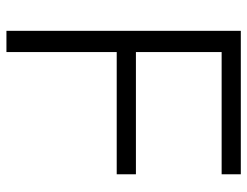

<svg xmlns="http://www.w3.org/2000/svg" viewBox="-106 -662 768 596"><g transform="rotate(90 278.0 -364.0)"><path d="M75.7 0V-727.5H521V-668H141.6V-401.9H521V-342.3H141.6V0Z"/></g></svg>

Font: Inter Display Light
Style: Regular
Weight: 300
Designer: Rasmus Andersson
Foundry: rsms
Version: Version 4.000;git-a52131595